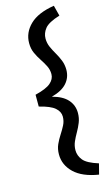

<svg xmlns="http://www.w3.org/2000/svg" viewBox="-155 -848 664 1161"><g transform="rotate(-15 176.5 -267.5)"><path d="M66 -231V-305Q136 -322 163.5 -346Q191 -370 191 -401Q191 -429 178.5 -453.5Q166 -478 150 -502Q134 -526 121.5 -553.5Q109 -581 109 -616Q109 -682 159.5 -731Q210 -780 312 -796L329 -730Q258 -708 235 -679.5Q212 -651 212 -617Q212 -589 223 -564Q234 -539 248.5 -514.5Q263 -490 274 -462.5Q285 -435 285 -403Q285 -355 254 -320Q223 -285 158 -268Q223 -251 254 -216Q285 -181 285 -133Q285 -101 274 -73.5Q263 -46 248.5 -21Q234 4 223 29Q212 54 212 82Q212 116 235 144.5Q258 173 329 195L312 261Q211 245 160 196Q109 147 109 81Q109 46 121.5 18.5Q134 -9 150 -33.5Q166 -58 178.5 -82.5Q191 -107 191 -135Q191 -166 163.5 -190Q136 -214 66 -231Z"/></g></svg>

Font: Radio Canada Medium
Style: Regular
Weight: 500
Designer: Charles Daoud, Etienne Aubert Bonn, Alexandre Saumier Demers, Jacques Le Bailly
Foundry: Radio-Canada
Version: Version 2.104; ttfautohint (v1.8.4.7-5d5b);gftools[0.9.28.de